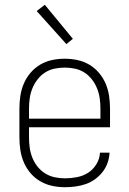

<svg xmlns="http://www.w3.org/2000/svg" viewBox="-20 -773 540 801"><path d="M251 8Q224 8 198 2.5Q172 -3 148.5 -16.5Q125 -30 107.5 -50.5Q90 -71 79.5 -95.5Q69 -120 65 -146.5Q61 -173 61 -200V-320Q61 -347 65 -373.5Q69 -400 79.5 -424.5Q90 -449 107.5 -469.5Q125 -490 148 -503.5Q171 -517 197 -522.5Q223 -528 250 -528Q277 -528 303 -522.5Q329 -517 352 -503.5Q375 -490 392.5 -469.5Q410 -449 420.5 -424.5Q431 -400 435 -373.5Q439 -347 439 -320V-242H101V-200Q101 -178 104 -156.5Q107 -135 115 -115Q123 -95 136.5 -78Q150 -61 168.5 -49.5Q187 -38 208.5 -33.5Q230 -29 251 -29Q276 -29 301.5 -34Q327 -39 348 -52.5Q369 -66 382.5 -88.5Q396 -111 397 -136H437Q436 -114 428.5 -93Q421 -72 407.5 -55Q394 -38 376 -25Q358 -12 337.5 -5Q317 2 295 5Q273 8 251 8ZM101 -278H399V-320Q399 -342 396 -363Q393 -384 385 -404Q377 -424 363.5 -441.5Q350 -459 332 -470.5Q314 -482 293 -486.5Q272 -491 250 -491Q228 -491 207 -486.5Q186 -482 168 -470.5Q150 -459 136.5 -441.5Q123 -424 115 -404Q107 -384 104 -363Q101 -342 101 -320ZM257 -589 133 -727 167 -753 284 -611Z"/></svg>

Font: Iosevka SS04 Extralight
Style: Regular
Weight: 200
Monospace: yes
Designer: Belleve Invis
Foundry: Belleve Invis
Version: Version 19.0.0; ttfautohint (v1.8.4)